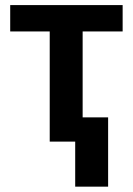

<svg xmlns="http://www.w3.org/2000/svg" viewBox="-20 -548 516 743"><path d="M299.8 -528.3V0H172.4V-528.3ZM454.6 -528.3V-426.3H19.5V-528.3ZM398.4 -93.8V174.3H271V-93.8Z"/></svg>

Font: Roboto SemiCondensed SemiBold
Style: Regular
Weight: 600
Width: 4
Designer: Christian Robertson
Foundry: Google
Version: Version 3.009; 2024